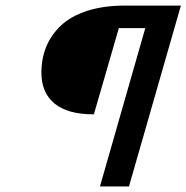

<svg xmlns="http://www.w3.org/2000/svg" viewBox="-20 -675 675 695"><path d="M319.8 -261.2H316.9Q225.6 -261.2 177.7 -300Q129.9 -338.9 129.9 -412.1Q129.9 -463.9 147.9 -507.1Q166 -550.3 201.9 -583.7Q237.8 -617.2 296.6 -636Q355.5 -654.8 432.1 -654.8H634.8L446.8 0H341.8L505.9 -573.2H410.2Z"/></svg>

Font: IntelOne Mono Medium
Style: Italic
Weight: 500
Italic angle: -16°
Designer: Fred Shallcrass
Foundry: Frere-Jones Type LLC
Version: Version 1.200;hotconv 1.1.0;makeotfexe 2.6.0;FJTRelease1.2